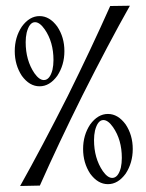

<svg xmlns="http://www.w3.org/2000/svg" viewBox="-20 -634 502 661"><path d="M49.3 6.3Q123 -125 213.4 -303.7Q293.9 -466.3 359.4 -613.3L427.2 -614.3Q354 -484.4 263.7 -305.2Q180.7 -138.2 117.2 4.9ZM116.2 -336.9Q81.5 -336.9 55.2 -373Q30.8 -410.2 30.8 -458Q30.8 -505.9 55.2 -542.5Q81.5 -578.6 116.2 -578.6Q150.9 -578.6 177.2 -542.5Q201.7 -505.9 201.7 -458Q201.7 -410.2 177.2 -373Q150.9 -336.9 116.2 -336.9ZM130.9 -358.4Q151.4 -358.4 160.6 -393.6Q164.1 -409.2 164.1 -427.2Q164.1 -489.7 133.8 -533.2Q116.7 -557.6 100.6 -557.6Q81.1 -557.6 71.8 -521.5Q68.4 -506.3 68.4 -488.8Q68.4 -426.3 98.6 -381.8Q115.2 -358.4 130.9 -358.4ZM351.6 0Q316.9 0 290.5 -36.1Q266.1 -73.2 266.1 -121.1Q266.1 -168.9 290.5 -205.6Q316.9 -241.7 351.6 -241.7Q386.2 -241.7 412.6 -205.6Q437 -168.9 437 -121.1Q437 -73.2 412.6 -36.1Q386.2 0 351.6 0ZM366.2 -21.5Q386.7 -21.5 396 -56.6Q399.4 -72.3 399.4 -90.3Q399.4 -152.8 369.1 -196.3Q352.1 -220.7 335.9 -220.7Q316.4 -220.7 307.1 -184.6Q303.7 -169.4 303.7 -151.9Q303.7 -89.4 334 -44.9Q350.6 -21.5 366.2 -21.5Z"/></svg>

Font: Quaaykop
Style: Regular
Weight: 400
Designer: Tup Wanders
Foundry: Free font, DO NOT SELL
Version: Version 1.00;July 31, 2023;FontCreator 11.5.0.2430 64-bit